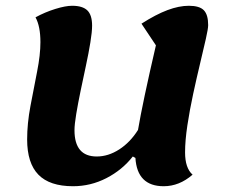

<svg xmlns="http://www.w3.org/2000/svg" viewBox="-20 -620 795 665"><path d="M233 25Q152 25 113 -15Q74 -55 74 -137Q74 -192 85.5 -253Q97 -314 108.5 -372Q120 -430 120 -474Q120 -529 103 -560Q136 -578 171.5 -589Q207 -600 230 -600Q266 -600 282.5 -584Q299 -568 299 -531Q299 -510 293 -473Q287 -436 277.5 -392Q268 -348 259 -304.5Q250 -261 244 -225Q238 -189 238 -169Q238 -78 315 -78Q355 -78 393 -102.5Q431 -127 458 -170Q474 -265 520 -463L470 -538Q520 -570 560 -585Q600 -600 634 -600Q671 -600 686 -584.5Q701 -569 701 -533Q701 -521 693 -485.5Q685 -450 673 -400Q661 -350 649 -294.5Q637 -239 629 -186Q621 -133 621 -92Q621 -38 647 -15Q601 25 547 25Q455 25 449 -73L440 -78Q403 -31 348.5 -3Q294 25 233 25Z"/></svg>

Font: Lemonada SemiBold
Style: Regular
Weight: 600
Designer: Mohamed Gaber (Arabic), Eduardo Tunni (Latin)
Foundry: Kief Type Foundry
Version: Version 4.005; ttfautohint (v1.8.3)